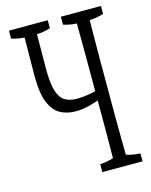

<svg xmlns="http://www.w3.org/2000/svg" viewBox="-119 -804 747 948"><g transform="rotate(-15 255.0 -330.0)"><path d="M284.7 26.4Q318.8 24.9 353 14.2Q354 -46.4 354 -123Q354 -148.4 354 -175.8Q354 -223.1 354 -280.3Q329.6 -272.5 310.5 -267.1Q272.5 -256.8 236.8 -256.8Q192.4 -256.8 158.7 -274.9Q124.5 -293 104.2 -340.8Q84 -388.7 84 -479.5Q84 -534.2 85.9 -674.3Q53.2 -675.8 20 -686.5Q20 -701.7 20 -727.1Q20 -727.1 218.3 -727.1Q218.3 -702.1 218.3 -686.5Q183.6 -675.3 148.9 -674.3Q148.9 -602.5 148.4 -573.7Q147.9 -534.2 147.9 -493.7Q147.9 -427.2 158.9 -387.9Q169.9 -348.6 193.8 -332Q217.8 -315.4 256.8 -315.4Q283.2 -315.4 313.5 -319.8Q330.1 -322.3 354 -327.6Q354 -400.9 354 -483.9Q354 -593.3 353 -674.3Q319.3 -675.8 285.2 -686.5Q285.2 -701.7 285.2 -727.1Q285.2 -727.1 490.2 -727.1Q490.2 -702.1 490.2 -686.5Q454.6 -675.3 418.5 -674.3Q417 -553.2 417 -485.4Q417 -326.2 417 -176.8Q417 -114.3 418 -52.2Q418.5 -14.2 418.9 14.2Q454.6 25.4 490.2 26.4Q490.2 51.3 490.2 66.9Q490.2 66.9 284.7 66.9Q284.7 51.3 284.7 26.4Z"/></g></svg>

Font: Scarab Serif
Style: Light
Weight: 300
Designer: John Roberts
Foundry: Scarab
Version: 1.0